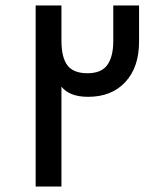

<svg xmlns="http://www.w3.org/2000/svg" viewBox="-20 -680 567 700"><path d="M110 0ZM110 -660H204V-533Q204 -470 226 -441.5Q248 -413 299 -413Q350 -413 371.5 -443.5Q393 -474 393 -531V-660H487V-528Q487 -435 437 -381Q387 -327 301 -327Q234 -327 204 -364V0H110Z"/></svg>

Font: Cairo SemiBold
Style: Regular
Weight: 600
Designer: Mohamed Gaber, the designers of Titillium
Foundry: Kief Type Foundry
Version: Version 2.009; ttfautohint (v1.5.33-1714) -l 8 -r 50 -G 200 